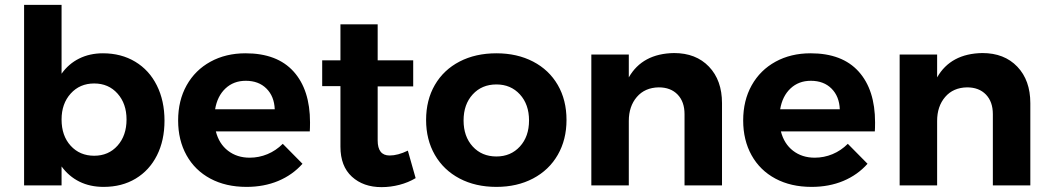

<svg xmlns="http://www.w3.org/2000/svg" viewBox="-20 -762 4313 789"><path d="M656 -266Q656 -185 625 -123.5Q594 -62 537.5 -28Q481 6 406 6Q350 6 306.5 -15.5Q263 -37 233 -78V0H79V-742H233V-459Q262 -500 305.5 -521.5Q349 -543 403 -543Q478 -543 535.5 -508.5Q593 -474 624.5 -411Q656 -348 656 -266ZM500 -271Q500 -336 463 -377.5Q426 -419 367 -419Q308 -419 270.5 -377.5Q233 -336 233 -271Q233 -204 270.5 -163Q308 -122 367 -122Q426 -122 463 -163.5Q500 -205 500 -271Z M1254 -259Q1254 -235 1253 -222H867Q880 -171 917 -142.5Q954 -114 1006 -114Q1044 -114 1079 -128.5Q1114 -143 1142 -171L1223 -89Q1182 -43 1123.5 -18.5Q1065 6 993 6Q908 6 844.5 -28Q781 -62 746.5 -124Q712 -186 712 -267Q712 -349 747 -411.5Q782 -474 845 -508.5Q908 -543 989 -543Q1119 -543 1186.5 -468Q1254 -393 1254 -259ZM1109 -313Q1107 -366 1075 -398Q1043 -430 990 -430Q940 -430 906.5 -398.5Q873 -367 864 -313Z M1688 -30Q1658 -12 1621.5 -2.5Q1585 7 1548 7Q1473 7 1426 -36Q1379 -79 1379 -159V-408H1304V-514H1379V-662H1532V-514H1678V-407H1532V-185Q1532 -123 1581 -123Q1615 -123 1656 -143Z M2308 -269Q2308 -188 2272 -125.5Q2236 -63 2170.5 -28.5Q2105 6 2020 6Q1934 6 1868.5 -28.5Q1803 -63 1767 -125.5Q1731 -188 1731 -269Q1731 -351 1767 -413Q1803 -475 1868.5 -509Q1934 -543 2020 -543Q2105 -543 2170.5 -509Q2236 -475 2272 -413Q2308 -351 2308 -269ZM1885 -267Q1885 -201 1922.5 -160Q1960 -119 2020 -119Q2079 -119 2116.5 -160Q2154 -201 2154 -267Q2154 -333 2116.5 -374Q2079 -415 2020 -415Q1960 -415 1922.5 -374Q1885 -333 1885 -267Z M2947 -338V0H2793V-293Q2793 -344 2764.5 -373.5Q2736 -403 2687 -403Q2630 -402 2597 -363.5Q2564 -325 2564 -265V0H2410V-538H2564V-444Q2620 -542 2750 -544Q2840 -544 2893.5 -488Q2947 -432 2947 -338Z M3576 -259Q3576 -235 3575 -222H3189Q3202 -171 3239 -142.5Q3276 -114 3328 -114Q3366 -114 3401 -128.5Q3436 -143 3464 -171L3545 -89Q3504 -43 3445.5 -18.5Q3387 6 3315 6Q3230 6 3166.5 -28Q3103 -62 3068.5 -124Q3034 -186 3034 -267Q3034 -349 3069 -411.5Q3104 -474 3167 -508.5Q3230 -543 3311 -543Q3441 -543 3508.5 -468Q3576 -393 3576 -259ZM3431 -313Q3429 -366 3397 -398Q3365 -430 3312 -430Q3262 -430 3228.5 -398.5Q3195 -367 3186 -313Z M4214 -338V0H4060V-293Q4060 -344 4031.5 -373.5Q4003 -403 3954 -403Q3897 -402 3864 -363.5Q3831 -325 3831 -265V0H3677V-538H3831V-444Q3887 -542 4017 -544Q4107 -544 4160.5 -488Q4214 -432 4214 -338Z"/></svg>

Font: Montserrat arm2 SemiBold
Style: Regular
Weight: 600
Designer: Julieta Ulanovsky
Foundry: Julieta Ulanovsky
Version: Version 6.000